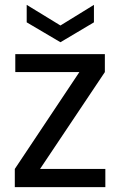

<svg xmlns="http://www.w3.org/2000/svg" viewBox="-20 -771 495 791"><path d="M412 -474C412 -474 412 -548 412 -548C412 -548 43 -548 43 -548C43 -548 43 -474 43 -474C43 -474 307 -474 307 -474C307 -474 41 -75 41 -75C41 -75 41 0 41 0C41 0 414 0 414 0C414 0 414 -75 414 -75C414 -75 145 -75 145 -75C145 -75 412 -474 412 -474ZM367 -751C367 -751 229 -666 229 -666C229 -666 90 -751 90 -751C90 -751 90 -679 90 -679C90 -679 229 -597 229 -597C229 -597 367 -679 367 -679C367 -679 367 -751 367 -751Z"/></svg>

Font: Girnar Poppins
Style: Regular
Weight: 500
Designer: Ninad Kale (Devanagari), Jonny Pinhorn (Latin)
Foundry: Indian Type Foundry
Version: ""